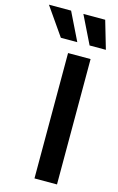

<svg xmlns="http://www.w3.org/2000/svg" viewBox="-243 -991 642 1046"><g transform="rotate(15 77.5 -467.5)"><path d="M192.4 0H65.4V-707H192.4ZM-103.5 -934.6H21.5L98.6 -777.3H5.9ZM90.8 -934.6H213.9L259.8 -777.3H168Z"/></g></svg>

Font: Pretendard SemiBold
Style: Regular
Weight: 600
Designer: Base glyphs from Inter by Rasmus Andersson; Hangeul glyphs from Noto Sans CJK(Source Han Sans) by Jang Soo-young and Kan
Foundry: Kil Hyung-jin
Version: Version 1.309